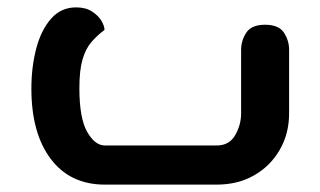

<svg xmlns="http://www.w3.org/2000/svg" viewBox="-20 -500 868 520"><path d="M264 0Q170 0 117.5 -69.5Q65 -139 65 -260Q65 -318 78 -368Q91 -418 118 -449Q145 -480 186 -480Q212 -480 229 -469Q246 -458 254.5 -444Q263 -430 263 -419Q243 -404 227.5 -386Q212 -368 203.5 -339Q195 -310 195 -261Q195 -180 216 -143Q237 -106 264 -106H567Q601 -106 617 -134Q633 -162 633 -193V-365Q633 -390 647 -411.5Q661 -433 698 -433Q735 -433 749 -411.5Q763 -390 763 -365V-193Q763 -138 737.5 -94Q712 -50 668 -25Q624 0 567 0Z"/></svg>

Font: El Messiri
Style: Bold
Weight: 700
Designer: Mohamed Gaber
Foundry: Kief Type Foundry
Version: Version 2.020; ttfautohint (v1.8.3)